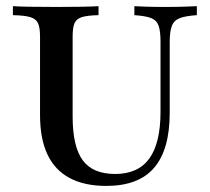

<svg xmlns="http://www.w3.org/2000/svg" viewBox="-20 -591 680 622"><path d="M324.2 11.3Q253.2 11.3 205.2 -14.5Q157.3 -40.3 133.5 -91.1Q109.7 -141.9 109.7 -218.5V-472.6Q109.7 -501.6 103.2 -515.7Q96.8 -529.8 78.2 -535.5Q59.7 -541.1 21.8 -541.9V-571Q60.5 -568.5 162.9 -568.5Q260.5 -568.5 299.2 -571V-541.9Q262.9 -541.1 245.2 -535.5Q227.4 -529.8 221.4 -515.7Q215.3 -501.6 215.3 -472.6V-213.7Q215.3 -116.1 248 -71.8Q280.6 -27.4 353.2 -27.4Q427.4 -27.4 463.7 -77.4Q500 -127.4 500 -229V-456.5Q500 -491.1 493.5 -508.5Q487.1 -525.8 469 -532.7Q450.8 -539.5 415.3 -541.9V-571Q428.2 -570.2 452.4 -569.4Q476.6 -568.5 511.3 -568.5Q550 -568.5 577 -569.4Q604 -570.2 617.7 -571V-541.9Q581.5 -539.5 562.5 -532.3Q543.5 -525 536.7 -506.9Q529.8 -488.7 529.8 -454.8V-225.8Q529.8 -106.5 479.4 -47.6Q429 11.3 324.2 11.3Z"/></svg>

Font: Playfair 5pt SemiExpanded Light SemiBold
Style: Regular
Weight: 600
Version: Version 2.001;gftools[0.9.30]